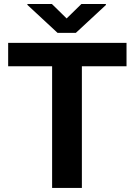

<svg xmlns="http://www.w3.org/2000/svg" viewBox="-20 -921 660 941"><path d="M20 -710.9V-596.2H235.4V0H381.3V-596.2H600.1V-710.9ZM114.3 -901.4V-897L262.2 -759.8H351.6L499 -896.5V-901.4H378.9L306.6 -830.6L234.4 -901.4Z"/></svg>

Font: Vazirmatn
Style: Bold
Weight: 700
Designer: Saber Rastikerdar
Foundry: Saber Rastikerdar
Version: Version 33.003